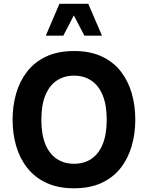

<svg xmlns="http://www.w3.org/2000/svg" viewBox="-20 -988 780 1013"><path d="M370.6 -718.8Q285.2 -718.8 223.9 -689.9Q162.6 -661.1 123.3 -610.6Q84 -560.1 65.2 -494.9Q46.4 -429.7 46.4 -356.4Q46.4 -283.2 65.2 -218Q84 -152.8 123.5 -102.5Q163.1 -52.2 224.4 -23.4Q285.6 5.4 370.6 5.4Q455.6 5.4 516.8 -23.4Q578.1 -52.2 617.2 -102.5Q656.2 -152.8 675 -218Q693.8 -283.2 693.8 -356.4Q693.8 -429.7 675.3 -494.9Q656.7 -560.1 617.7 -610.6Q578.6 -661.1 517.3 -689.9Q456.1 -718.8 370.6 -718.8ZM370.6 -588.9Q422.4 -588.9 461.2 -563.2Q500 -537.6 521.5 -486.1Q543 -434.6 543 -356.4Q543 -278.3 521.7 -226.8Q500.5 -175.3 461.9 -149.7Q423.3 -124 370.6 -124Q318.4 -124 279.5 -149.7Q240.7 -175.3 219.5 -226.8Q198.2 -278.3 198.2 -356.4Q198.2 -434.6 219.7 -486.1Q241.2 -537.6 280 -563.2Q318.8 -588.9 370.6 -588.9ZM518.1 -799.8 445.8 -967.8H293.5L221.7 -799.8H314L369.6 -906.7L425.3 -799.8Z"/></svg>

Font: Estedad-FD-VF Thin
Style: Regular
Weight: 100
Designer: Amin Abedi
Version: Version 5.0